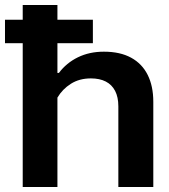

<svg xmlns="http://www.w3.org/2000/svg" viewBox="-41 -749 677 769"><path d="M50 0V-729H189V-457H195Q225 -497 271 -519.5Q317 -542 375 -542Q440 -542 484 -518Q528 -494 550.5 -449Q573 -404 573 -341V0H433V-323Q433 -360 420 -385Q407 -410 382.5 -422.5Q358 -435 323 -435Q277 -435 243 -413.5Q209 -392 189 -358V0ZM-21 -576V-670H331V-576Z"/></svg>

Font: Hubot Sans SemiBold
Style: Regular
Weight: 600
Designer: Deni Anggara
Foundry: GitHub, Inc., Subsidiary of Microsoft Corporation
Version: Version 2.000